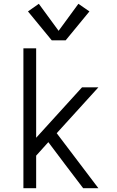

<svg xmlns="http://www.w3.org/2000/svg" viewBox="-20 -989 616 1009"><path d="M103 0H170V-171L234 -242L322 -125L417 0H497L278 -289L497 -530H411L170 -265V-735H103ZM252 -777H325L450 -929L392 -969L288 -827L184 -969L127 -929Z"/></svg>

Font: Iosevka Sparkle Light
Style: Regular
Weight: 300
Designer: Belleve Invis
Foundry: Belleve Invis
Version: Version 4.5.0; ttfautohint (v1.8.3)